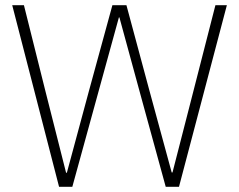

<svg xmlns="http://www.w3.org/2000/svg" viewBox="-20 -718 918 738"><path d="M258 0H207L27 -698H72L154 -370L234 -54H237L322 -369L412 -698H466L554 -371L640 -55H643L715 -335L808 -698H852L668 0H617L526 -332L439 -651H437Z"/></svg>

Font: Anuphan ExtraLight
Style: Regular
Weight: 200
Designer: Cadson Demak
Version: Version 3.001